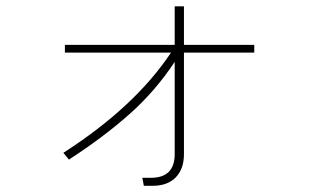

<svg xmlns="http://www.w3.org/2000/svg" viewBox="-20 -565 1040 608"><path d="M185.5 -398.4V-422.9H533.2V-544.9H562.5V-422.9H785.2V-398.4H562.5V-76.2Q562.5 -30.3 536.6 -3.4Q510.7 23.4 462.9 23.4H435.5L430.7 -2H458Q533.2 -2 533.2 -77.1V-369.1Q472.7 -277.3 391.1 -204.6Q309.6 -131.8 198.2 -59.6L180.7 -81.1Q407.2 -226.6 521.5 -398.4Z"/></svg>

Font: Gothic A1 Thin
Style: Regular
Weight: 250
Designer: HanYang I&C Co.,Ltd.
Foundry: HanYang I&C Co.,Ltd.
Version: Version 2.50